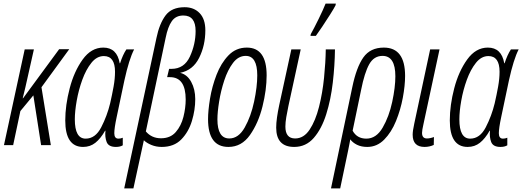

<svg xmlns="http://www.w3.org/2000/svg" viewBox="-20 -805 2897 1065"><path d="M53 0 93 -189 165 -276 208 0H262L210 -321L364 -532H308L108 -260H106Q114 -292 120.5 -319.5Q127 -347 133 -375L168 -531H117L2 0Z M563 -80H565Q561 -45 571.5 -17.5Q582 10 623 10Q646 10 661 1V-41Q649 -36 637 -36Q614 -36 614 -66Q614 -94 627 -155L670 -359Q696 -477 724 -531H681Q661 -501 646 -454H644Q629 -541 553 -541Q486 -541 438.5 -475Q391 -409 366.5 -315Q342 -221 342 -137Q342 10 441 10Q480 10 509 -13Q538 -36 563 -80ZM395 -143Q395 -187 405.5 -246.5Q416 -306 436.5 -362.5Q457 -419 487 -456.5Q517 -494 556 -494Q618 -494 618 -407Q618 -369 610 -324.5Q602 -280 591 -232Q574 -162 541.5 -99Q509 -36 455 -36Q395 -36 395 -143Z M789 -76 899 -596Q911 -656 933 -687.5Q955 -719 997 -719Q1065 -719 1065 -633Q1065 -560 1033.5 -491.5Q1002 -423 931 -423H918L907 -377H923Q1010 -377 1010 -253Q1010 -207 997.5 -157Q985 -107 955 -72.5Q925 -38 873 -38Q821 -38 789 -76ZM720 240 778 -27Q793 -12 819.5 -1Q846 10 877 10Q945 10 985.5 -31.5Q1026 -73 1044.5 -134Q1063 -195 1063 -255Q1063 -310 1040.5 -351Q1018 -392 979 -401Q1050 -415 1084.5 -484Q1119 -553 1119 -637Q1119 -699 1087.5 -732Q1056 -765 1004 -765Q932 -765 898 -719Q864 -673 848 -595L669 240Z M1459 -387Q1459 -541 1349 -541Q1289 -541 1247.5 -498Q1206 -455 1181 -390Q1156 -325 1145 -258Q1134 -191 1134 -144Q1134 10 1247 10Q1320 10 1366.5 -56Q1413 -122 1436 -214.5Q1459 -307 1459 -387ZM1186 -143Q1186 -183 1195.5 -242Q1205 -301 1224 -359Q1243 -417 1272.5 -456Q1302 -495 1343 -495Q1407 -495 1407 -387Q1407 -324 1389.5 -241.5Q1372 -159 1337.5 -98Q1303 -37 1252 -37Q1186 -37 1186 -143Z M1732 -606Q1744 -622 1767 -656.5Q1790 -691 1811.5 -725Q1833 -759 1841 -775L1843 -785H1786Q1773 -752 1747.5 -700Q1722 -648 1704 -616L1702 -606ZM1838 -531H1787Q1786 -459 1777.5 -374Q1769 -289 1749.5 -212Q1730 -135 1697.5 -86Q1665 -37 1617 -37Q1563 -37 1563 -103Q1563 -126 1568 -155.5Q1573 -185 1580 -218L1648 -531H1596L1529 -223Q1521 -186 1516.5 -154Q1512 -122 1512 -97Q1512 10 1612 10Q1677 10 1720.5 -40Q1764 -90 1789.5 -171Q1815 -252 1826 -347Q1837 -442 1838 -531Z M1936 -80 1983 -306Q2002 -402 2028 -448.5Q2054 -495 2102 -495Q2173 -495 2173 -382Q2173 -321 2155.5 -239.5Q2138 -158 2102.5 -97Q2067 -36 2012 -36Q1960 -36 1936 -80ZM1867 240 1911 30Q1914 12 1917.5 -3Q1921 -18 1923 -32Q1936 -14 1960 -2Q1984 10 2017 10Q2071 10 2111 -30.5Q2151 -71 2176.5 -133.5Q2202 -196 2214.5 -263.5Q2227 -331 2227 -384Q2227 -541 2109 -541Q2034 -541 1995.5 -486.5Q1957 -432 1934 -321L1816 240Z M2386 -1 2387 -45Q2366 -37 2348 -37Q2321 -37 2321 -68Q2321 -82 2329 -117L2418 -531H2366L2278 -120Q2269 -79 2269 -58Q2269 10 2335 10Q2362 10 2386 -1Z M2696 -80H2698Q2694 -45 2704.5 -17.5Q2715 10 2756 10Q2779 10 2794 1V-41Q2782 -36 2770 -36Q2747 -36 2747 -66Q2747 -94 2760 -155L2803 -359Q2829 -477 2857 -531H2814Q2794 -501 2779 -454H2777Q2762 -541 2686 -541Q2619 -541 2571.5 -475Q2524 -409 2499.5 -315Q2475 -221 2475 -137Q2475 10 2574 10Q2613 10 2642 -13Q2671 -36 2696 -80ZM2528 -143Q2528 -187 2538.5 -246.5Q2549 -306 2569.5 -362.5Q2590 -419 2620 -456.5Q2650 -494 2689 -494Q2751 -494 2751 -407Q2751 -369 2743 -324.5Q2735 -280 2724 -232Q2707 -162 2674.5 -99Q2642 -36 2588 -36Q2528 -36 2528 -143Z"/></svg>

Font: Noto Sans Display Condensed Light
Style: Italic
Weight: 300
Width: 3
Designer: Monotype Design team
Foundry: Monotype Imaging Inc.
Version: 1.000